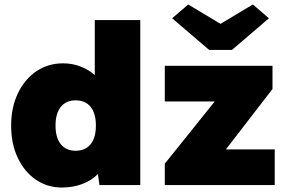

<svg xmlns="http://www.w3.org/2000/svg" viewBox="-20 -830 1308 861"><path d="M258 11Q192 11 140.5 -24.5Q89 -60 59.5 -122.5Q30 -185 30 -267Q30 -348 60 -411Q90 -474 142.5 -510Q195 -546 263 -546Q305 -546 342 -531.5Q379 -517 405 -493V-740H609V0H426L419 -50Q393 -22 350.5 -5.5Q308 11 258 11ZM319 -154Q363 -154 386.5 -183.5Q410 -213 410 -267Q410 -321 386.5 -350.5Q363 -380 319 -380Q276 -380 252.5 -350.5Q229 -321 229 -267Q229 -213 252.5 -183.5Q276 -154 319 -154ZM719 0V-96L943 -375H719V-535H1202V-431L993 -160H1212V0ZM918 -606 752 -748 824 -810 969 -723 1114 -810 1186 -748 1020 -606Z"/></svg>

Font: Lexend Black
Style: Regular
Weight: 900
Designer: Bonnie Shaver-Troup, Thomas Jockin
Foundry: Lexend
Version: Version 1.007; ttfautohint (v1.8.3)